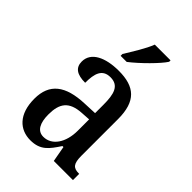

<svg xmlns="http://www.w3.org/2000/svg" viewBox="-230 -856 957 957"><g transform="rotate(45 248.5 -378.0)"><path d="M194 -619V-606H237C289 -646 364 -721 386 -756V-766H275C258 -721 222 -665 194 -619ZM173 10C244 10 270 -27 307 -83H314L329 0H464V-44H461C422 -44 408 -60 408 -116V-374C408 -500 352 -547 241 -547C146 -547 77 -514 77 -449C77 -406 106 -386 164 -386C164 -451 177 -495 234 -495C294 -495 306 -447 306 -373V-314L235 -311C105 -306 41 -257 41 -151C41 -41 99 10 173 10ZM207 -48C165 -48 146 -85 146 -145C146 -223 174 -263 259 -268L307 -271V-191C307 -108 267 -48 207 -48Z"/></g></svg>

Font: Noto Serif Ethiopic Condensed Medium
Style: Regular
Weight: 500
Width: 3
Designer: Monotype Design Team
Foundry: Monotype Imaging Inc.
Version: Version 2.102